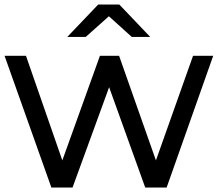

<svg xmlns="http://www.w3.org/2000/svg" viewBox="-26 -837 971 857"><path d="M274.4 -672.2 412.2 -816.7H506.7L644.4 -672.2H562.2L460 -764.4L356.7 -672.2ZM717.8 0H622.2L461.1 -447.8L297.8 0H203.3L-5.6 -587.8H90L252.2 -121.1L420 -587.8H505.6L670 -121.1L835.6 -587.8H925.6Z"/></svg>

Font: Paperlogy 5 Medium
Style: Regular
Weight: 500
Designer: redesigned by Lee Juim, glyphs from Gmarket Sans & Montserrat
Foundry: PT&
Version: Version 1.001